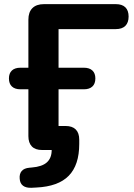

<svg xmlns="http://www.w3.org/2000/svg" viewBox="-20 -725 650 928"><path d="M75.2 138.9Q73 115.7 84.8 101.7Q96.6 87.8 122.6 85.6L133.6 84.6Q183.6 80.6 206.7 59.6Q229.8 38.7 229.8 0H183.3Q150.8 0 134 -17.2Q117.2 -34.5 117.2 -67V-293.4H78.9Q52 -293.4 37.6 -306.9Q23.2 -320.3 23.2 -346Q23.2 -370.8 37.6 -384.3Q52 -397.7 78.9 -397.7H117.2V-629.8Q117.2 -666.3 136.5 -685.6Q155.9 -705 192.4 -705H539.8Q570.1 -705 585.9 -689.7Q601.6 -674.3 601.6 -645Q601.6 -615.8 585.9 -600Q570.1 -584.3 539.8 -584.3H263V-397.7H385.2Q412.1 -397.7 426.5 -384.3Q440.9 -370.8 440.9 -346Q440.9 -320.3 426.5 -306.9Q412.1 -293.4 385.2 -293.4H263V-50.1L197 -116.1H296.8Q329.3 -116.1 346.1 -99.3Q363 -82.4 363 -49.9V-29.1Q363 72.7 312.2 124.6Q261.5 176.4 155.7 181.4L132.5 182.6Q106.2 183.8 91.4 172.7Q76.6 161.6 75.2 138.9Z"/></svg>

Font: SN Pro Thin
Style: Regular
Weight: 200
Designer: Tobias Whetton
Foundry: Supernotes
Version: Version 1.003;Glyphs 3.3 (3324)